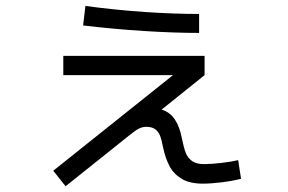

<svg xmlns="http://www.w3.org/2000/svg" viewBox="-20 -610 978 653"><path d="M161.1 -29.3 568.4 -354.5H195.3V-419.9H675.8V-354.5L529.8 -237.3Q558.1 -228.5 574.7 -203.6Q591.3 -178.7 598.6 -139.6Q605 -107.4 611.8 -90.1Q618.7 -72.8 633.3 -62.3Q647.9 -51.8 674.8 -51.8Q697.3 -51.8 732.9 -55.9Q768.6 -60.1 790 -65.4L799.8 -2Q772 5.4 734.1 10Q696.3 14.6 669.9 14.6Q625 14.6 597.7 -2Q570.3 -18.6 556.4 -45.2Q542.5 -71.8 534.2 -110.4Q530.3 -132.8 524.9 -147.2Q519.5 -161.6 508.3 -170.2Q497.1 -178.7 477.5 -178.7Q463.9 -178.7 451.4 -172.1Q439 -165.5 417 -147.5L203.1 23.4ZM262.7 -523.4 270.5 -589.8Q371.1 -576.2 471.2 -569.3Q571.3 -562.5 657.2 -562.5V-498Q572.3 -498 468.8 -504.6Q365.2 -511.2 262.7 -523.4Z"/></svg>

Font: Pretendard
Style: Regular
Weight: 400
Designer: Base glyphs from Inter by Rasmus Andersson; Hangeul glyphs from Noto Sans CJK(Source Han Sans) by Jang Soo-young and Kan
Foundry: Kil Hyung-jin
Version: Version 1.309